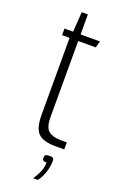

<svg xmlns="http://www.w3.org/2000/svg" viewBox="-141 -598 494 794"><g transform="rotate(20 105.5 -201.0)"><path d="M161 0Q104 0 83 -23Q62 -46 62 -102V-441H29V-470H67L73 -558H100V-470H185L177 -441H100V-106Q100 -61 118.5 -46Q137 -31 171 -31H199V0ZM119 156Q132 137 140.5 117Q149 97 149 76Q136 76 133 72.5Q130 69 130 63Q130 55 132.5 50.5Q135 46 152 46Q166 46 168.5 50Q171 54 171 62Q171 86 162 113Q153 140 139 156Z"/></g></svg>

Font: Smooch Sans Light
Style: Regular
Weight: 300
Designer: Robert E. Leuschke
Foundry: Robert E. Leuschke
Version: Version 1.010; ttfautohint (v1.8.3)